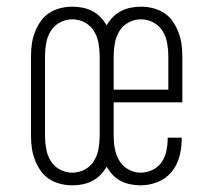

<svg xmlns="http://www.w3.org/2000/svg" viewBox="-20 -548 640 576"><path d="M197 8Q179 8 161 3.5Q143 -1 127.5 -11Q112 -21 101.5 -36.5Q91 -52 84.5 -69Q78 -86 75.5 -104Q73 -122 73 -141V-379Q73 -398 75.5 -416Q78 -434 84.5 -451Q91 -468 101.5 -483.5Q112 -499 127.5 -509Q143 -519 161 -523.5Q179 -528 197 -528Q212 -528 227.5 -525Q243 -522 256.5 -515Q270 -508 281 -497Q292 -486 300 -472Q308 -486 319 -497Q330 -508 343.5 -515Q357 -522 372.5 -525Q388 -528 403 -528Q421 -528 439 -523.5Q457 -519 472.5 -509Q488 -499 498.5 -483.5Q509 -468 515.5 -451Q522 -434 524.5 -416Q527 -398 527 -379V-241H321V-141Q321 -121 324.5 -102Q328 -83 338 -66Q348 -49 365.5 -39.5Q383 -30 402 -30Q420 -30 437 -38Q454 -46 464.5 -61Q475 -76 479 -94.5Q483 -113 483 -131V-135H525V-129Q525 -103 518 -77.5Q511 -52 494.5 -32Q478 -12 453 -2Q428 8 402 8Q387 8 371.5 5Q356 2 342.5 -5Q329 -12 318.5 -23Q308 -34 300 -48Q292 -34 281 -23Q270 -12 256.5 -5Q243 2 227.5 5Q212 8 197 8ZM321 -279H485V-379Q485 -399 481.5 -418.5Q478 -438 468 -454.5Q458 -471 440.5 -480.5Q423 -490 403 -490Q383 -490 365.5 -480.5Q348 -471 338 -454.5Q328 -438 324.5 -418.5Q321 -399 321 -379ZM197 -30Q217 -30 234.5 -39.5Q252 -49 262 -65.5Q272 -82 275.5 -101.5Q279 -121 279 -141V-379Q279 -399 275.5 -418.5Q272 -438 262 -454.5Q252 -471 234.5 -480.5Q217 -490 197 -490Q177 -490 159.5 -480.5Q142 -471 132 -454.5Q122 -438 118.5 -418.5Q115 -399 115 -379V-141Q115 -121 118.5 -101.5Q122 -82 132 -65.5Q142 -49 159.5 -39.5Q177 -30 197 -30Z"/></svg>

Font: Iosevka Extralight Extended
Style: Regular
Weight: 200
Width: 7
Monospace: yes
Designer: Belleve Invis
Foundry: Belleve Invis
Version: Version 32.5.0; ttfautohint (v1.8.4)